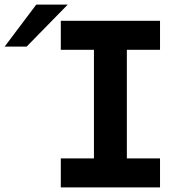

<svg xmlns="http://www.w3.org/2000/svg" viewBox="-182 -820 804 840"><path d="M-161.6 -616.2H-65.4L114.3 -799.8H-23.4ZM84 0H518.1V-127H373V-602.1H518.1V-729H84V-602.1H229V-127H84Z"/></svg>

Font: Hack
Style: Bold
Weight: 700
Monospace: yes
Designer: Christopher Simpkins
Foundry: Christopher Simpkins
Version: Version 2.010